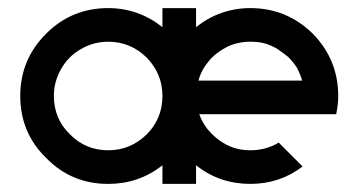

<svg xmlns="http://www.w3.org/2000/svg" viewBox="-20 -452 886 474"><path d="M247 2C297 2 342 -13 381 -44V2H464V-44C503 -13 548 2 598 2C646 2 689 -12 727 -41L668 -100C647 -87 623 -81 598 -81C569 -81 544 -89 521 -106C498 -123 481 -144 472 -170H724H810C813 -185 815 -200 815 -215C815 -275 794 -326 752 -369C709 -411 658 -432 598 -432C548 -432 503 -416 464 -385V-432H381V-385C342 -416 297 -432 247 -432C187 -432 136 -411 94 -369C51 -326 30 -275 30 -215C30 -155 51 -104 94 -62C136 -19 187 2 247 2ZM247 -81C210 -81 179 -94 153 -120C126 -146 113 -178 113 -215C113 -239 119 -261 131 -282C143 -303 159 -319 180 -331C201 -343 223 -349 247 -349C284 -349 315 -336 342 -310C368 -283 381 -252 381 -215C381 -178 368 -146 342 -120C315 -94 284 -81 247 -81ZM470 -253C475 -272 484 -288 497 -303C509 -317 524 -328 542 -337C559 -345 578 -349 598 -349C610 -349 622 -348 633 -345C644 -342 655 -337 665 -331C674 -325 683 -318 692 -311C700 -303 707 -294 713 -285C718 -275 723 -264 726 -253Z"/></svg>

Font: Kunika
Style: Regular
Weight: 400
Designer: Leo Kuroshita
Foundry: kurogedelic
Version: Version 1.000;PS 001.000;hotconv 1.0.88;makeotf.lib2.5.64775